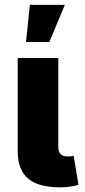

<svg xmlns="http://www.w3.org/2000/svg" viewBox="-20 -782 355 804"><path d="M233.4 2.4Q140.1 2.4 97.2 -34.4Q54.2 -71.3 54.2 -149.9V-539.1H224.1V-168.5Q224.1 -147 233.4 -137Q242.7 -127 262.7 -127Q272.5 -127 278.3 -127.4Q284.2 -127.9 288.6 -129.4L308.6 -7.8Q296.9 -4.4 277.3 -1Q257.8 2.4 233.4 2.4ZM88.9 -606 105 -761.7H251.5L186.5 -606Z"/></svg>

Font: Inter 18pt ExtraBold
Style: Regular
Weight: 800
Designer: Rasmus Andersson
Foundry: rsms
Version: Version 4.001;git-66647c0bb